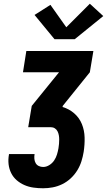

<svg xmlns="http://www.w3.org/2000/svg" viewBox="-20 -1008 573 1028"><path d="M211 0Q185 0 159.5 -3.5Q134 -7 111 -17Q88 -27 69.5 -43Q51 -59 40 -81Q29 -103 26 -128.5Q23 -154 28 -181Q28 -181 28 -182Q28 -183 28 -183H165Q165 -183 165 -183Q165 -183 165 -182Q163 -170 164 -157.5Q165 -145 171 -134.5Q177 -124 188 -119Q199 -114 211 -114Q228 -114 244 -124Q260 -134 270 -149Q280 -164 285 -180.5Q290 -197 293 -214Q295 -226 296 -238Q297 -250 297 -261.5Q297 -273 295 -284Q293 -295 288 -305Q283 -315 273.5 -321Q264 -327 252 -327H131L150 -441L296 -621H103L121 -735H480L461 -621L316 -441L315 -435Q350 -425 377.5 -401Q405 -377 418.5 -343.5Q432 -310 433 -272Q434 -234 428 -195Q424 -170 416 -144.5Q408 -119 393.5 -95.5Q379 -72 358.5 -53Q338 -34 313.5 -22Q289 -10 263 -5Q237 0 211 0ZM272 -798 165 -928 250 -982 335 -862 461 -988 533 -922 380 -798Z"/></svg>

Font: Iosevka SS04 Heavy Oblique
Style: Regular
Weight: 900
Italic angle: -9°
Monospace: yes
Designer: Belleve Invis
Foundry: Belleve Invis
Version: Version 19.0.0; ttfautohint (v1.8.4)